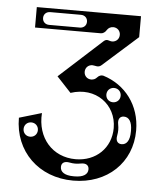

<svg xmlns="http://www.w3.org/2000/svg" viewBox="-50 -694 631 749"><g transform="rotate(5 266.0 -319.0)"><path d="M264 12C397 12 492 -78 492 -204C492 -303 433 -379 346 -406C338 -408 329 -405 322 -397C317 -391 309 -387 300 -387C284 -387 272 -399 272 -415C272 -431 284 -443 300 -443C310 -443 323 -435 335 -446L472 -568V-650H64V-570H322C330 -570 339 -576 344 -585C349 -593 358 -598 368 -598C384 -598 396 -586 396 -570C396 -554 384 -542 368 -542C356 -542 348 -552 335 -540L168 -388L224 -328C320 -360 404 -298 404 -206C404 -128 346 -72 266 -72C176 -72 113 -142 120 -240L32 -214C32 -82 129 12 264 12ZM82 -144C66 -144 54 -156 54 -172C54 -188 66 -200 82 -200C98 -200 110 -188 110 -172C110 -156 98 -144 82 -144ZM320 -37C320 -17 302 -5 268 -5H264C230 -5 212 -17 212 -37C212 -53 224 -61 244 -57C260 -54 272 -54 288 -57C308 -61 320 -53 320 -37ZM440 -146C424 -146 416 -158 420 -178C423 -194 423 -206 420 -222C416 -242 424 -254 440 -254C460 -254 472 -236 472 -202V-198C472 -164 460 -146 440 -146ZM92 -610C92 -625 103 -635 118 -635H238C253 -635 264 -625 264 -610C264 -595 253 -585 238 -585H118C103 -585 92 -595 92 -610ZM392 -306C376 -306 364 -318 364 -334C364 -350 376 -362 392 -362C408 -362 420 -350 420 -334C420 -318 408 -306 392 -306Z"/></g></svg>

Font: Apfel Grotezk Brukt
Style: Regular
Weight: 300
Designer: Luigi Gorlero
Foundry: © 2023, Luigi Gorlero & Collletttivo
Version: Version 2.000;Glyphs 3.2 (3217)